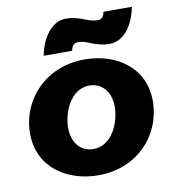

<svg xmlns="http://www.w3.org/2000/svg" viewBox="-83 -810 820 898"><g transform="rotate(-10 327.0 -361.5)"><path d="M313 13C502 13 623 -127 623 -286C623 -442 496 -532 341 -532C155 -532 31 -393 31 -234C31 -70 169 13 313 13ZM311 -112C250 -112 211 -159 211 -231C211 -298 251 -408 343 -408C400 -408 443 -364 443 -289C443 -221 403 -112 311 -112ZM157 -582H292C296 -599 302 -617 326 -617C347 -617 367 -609 387 -601C410 -592 436 -583 470 -583C540 -583 587 -652 603 -736H468C465 -719 459 -702 434 -702C414 -702 393 -709 373 -717C350 -726 324 -735 288 -735C221 -735 173 -665 157 -582Z"/></g></svg>

Font: Fixel Display ExtraBold
Style: Italic
Weight: 800
Italic angle: -10°
Designer: AlfaBravo + MacPaw
Foundry: Kyrylo Tkachov, Marchela Mozhyna, Serhii Makarenko, Maria Weinstein, Zakhar Kryvoshyya
Version: Version 1.210;Glyphs 3.2 (3217)